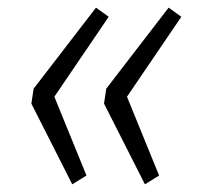

<svg xmlns="http://www.w3.org/2000/svg" viewBox="-20 -539 523 502"><path d="M231 -519 264.2 -495.1 122.1 -286.1 206.1 -80.1 168.9 -57.1 62 -268.1 67.9 -307.1ZM420.9 -519 454.1 -495.1 312 -286.1 396 -80.1 358.9 -57.1 252 -268.1 257.8 -307.1Z"/></svg>

Font: Fira Sans Compressed Light
Style: Italic
Weight: 300
Width: 3
Italic angle: -8°
Designer: Carrois Corporate & Edenspiekermann AG
Foundry: Carrois Corporate GbR & Edenspiekermann AG
Version: Version 4.203;PS 004.203;hotconv 1.0.88;makeotf.lib2.5.64775